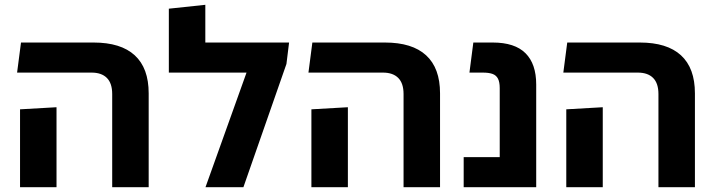

<svg xmlns="http://www.w3.org/2000/svg" viewBox="-20 -780 2974 800"><path d="M447.5 0V-388.2Q447.5 -433 425.4 -455.2Q403.2 -477.5 361.8 -477.5H51.2L67.5 -602.8H369.8Q483.5 -602.8 541.5 -549.5Q599.5 -496.2 599.5 -391.2V0ZM63.5 0V-324.5L215.5 -333.2V0Z M835.5 -602.8H1184.5L1173.5 -513.5L994.2 0H836.2L1007.2 -477.5H683.5V-743.8L835.5 -760Z M1661.5 0V-388.2Q1661.5 -433 1639.4 -455.2Q1617.2 -477.5 1575.8 -477.5H1265.2L1281.5 -602.8H1583.8Q1697.5 -602.8 1755.5 -549.5Q1813.5 -496.2 1813.5 -391.2V0ZM1277.5 0V-324.5L1429.5 -333.2V0Z M2062.2 0V-413Q2062.2 -437.8 2055 -452Q2047.8 -466.2 2032.5 -471.9Q2017.2 -477.5 1992 -477.5H1936L1952.2 -602.8H2033Q2125 -602.8 2169.6 -558.2Q2214.2 -513.8 2214.2 -428V0ZM1912 0V-125.2H2135V0Z M2723.5 0V-388.2Q2723.5 -433 2701.4 -455.2Q2679.2 -477.5 2637.8 -477.5H2327.2L2343.5 -602.8H2645.8Q2759.5 -602.8 2817.5 -549.5Q2875.5 -496.2 2875.5 -391.2V0ZM2339.5 0V-324.5L2491.5 -333.2V0Z"/></svg>

Font: Noto Sans Hebrew Light
Style: Regular
Weight: 100
Version: Version 3.000